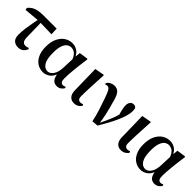

<svg xmlns="http://www.w3.org/2000/svg" viewBox="219 -1579 2622 2622"><g transform="rotate(45 1529.5 -268.5)"><path d="M18.6 -419.9 11.9 -452.5Q38.1 -484.3 69.1 -503.2Q100.2 -522.2 143.8 -530.8Q187.3 -539.4 249.8 -539.4H499.4L504.3 -434.4L253.7 -441ZM305.7 16.2Q254.6 16.2 221.7 -13.8Q188.8 -43.7 188.8 -114.6Q188.8 -171.5 196.8 -231.4Q204.8 -291.4 215.9 -350Q226.9 -408.6 236.8 -459.8H289.7L295.4 -165.9Q297.4 -113.3 314.8 -92.3Q332.3 -71.3 362.5 -71.3Q378.8 -71.3 391.9 -74.4Q405 -77.6 417.8 -84.6L427 -66.6Q407.4 -24.9 378.7 -4.3Q350.1 16.2 305.7 16.2Z M784.3 15.5Q721.6 15.5 672.7 -17.2Q623.7 -49.9 596 -111.3Q568.2 -172.8 568.2 -259.4Q568.2 -354.6 599.3 -419.6Q630.3 -484.6 681.6 -518.3Q732.8 -551.9 794.1 -551.9Q863.7 -551.9 911.5 -507.5Q959.3 -463.2 974 -381.8H980.5L959.2 -353.7Q947.2 -407.4 926.7 -439.4Q906.2 -471.4 880 -485.7Q853.8 -499.9 824.4 -499.9Q789.7 -499.9 760.8 -478.2Q732 -456.5 714.6 -406.1Q697.2 -355.7 697.2 -269.8Q697.2 -149.6 731.6 -93.6Q766.1 -37.6 821.5 -37.6Q848.2 -37.6 874.6 -56.6Q900.9 -75.6 919.7 -117.3Q938.5 -159.1 941.8 -227.4L949.6 -428L959.1 -526.6L1083.4 -545L1093.4 -536.5Q1084.9 -481.4 1078.1 -424.9Q1071.2 -368.4 1065.7 -315.4Q1060.2 -262.4 1057.2 -216.4Q1054.2 -170.4 1054.2 -135.4Q1054.2 -91.4 1067.2 -72.1Q1080.2 -52.7 1105.7 -52.7Q1118.9 -52.7 1128.2 -56.3Q1137.5 -60 1146 -64.5L1157.7 -49.4Q1145 -21.7 1118 -2.7Q1091 16.2 1054.5 16.2Q1003.9 16.2 977.1 -17.1Q950.3 -50.5 941.4 -127.3L956.4 -128.7Q930.2 -48.4 883 -16.4Q835.8 15.5 784.3 15.5Z M1384.8 15.5Q1334.4 15.5 1303.6 -18.1Q1272.9 -51.7 1271.4 -119.2L1262.8 -522.4L1397.5 -547.4L1405.7 -540.7Q1400.3 -445.9 1396.9 -378.9Q1393.6 -311.9 1391.6 -265.3Q1389.6 -218.6 1388.9 -185.7Q1388.3 -152.8 1388.3 -126.4Q1388.3 -84 1403.6 -69.1Q1418.9 -54.2 1441.5 -54.2Q1455.7 -54.2 1466 -57.2Q1476.3 -60.2 1484.8 -64.5L1495.7 -46.8Q1486 -24.2 1456.4 -4.4Q1426.8 15.5 1384.8 15.5Z M1739.4 10.4Q1720 -85.1 1692.4 -167.9Q1664.8 -250.6 1639.4 -325.6Q1611.6 -408.5 1591.5 -442.8Q1571.4 -477.1 1543.3 -477.1Q1523.9 -477.1 1507.9 -469.1L1499.2 -484.7Q1515.4 -515.8 1546.5 -531.7Q1577.5 -547.7 1611.9 -547.7Q1649.3 -547.7 1675 -530.5Q1700.8 -513.4 1720.4 -473.1Q1740 -432.7 1756.2 -362.4Q1777.9 -288.2 1798.6 -200Q1819.3 -111.8 1829.2 -18.2H1811.1L1818.6 -33.3Q1844.1 -84.4 1865.3 -130.6Q1886.4 -176.8 1904.1 -221.5Q1921.8 -266.3 1935.4 -313.9Q1949 -361.6 1959.6 -415.3L1949.2 -256.3Q1929.1 -330.2 1917.2 -380.8Q1905.3 -431.4 1905.3 -462Q1905.3 -502.5 1923.5 -527.6Q1941.6 -552.7 1976 -552.7Q1992.5 -552.7 2003.3 -547.5Q2014 -542.3 2024.6 -530.7Q2028.8 -516.3 2029.8 -503Q2030.8 -489.8 2030.8 -471.2Q2030.8 -425.1 2012.8 -367.5Q1994.9 -310 1965.5 -246.5Q1936.2 -183 1900.8 -119Q1865.5 -55.1 1830.4 2.8Z M2291.8 15.5Q2241.4 15.5 2210.6 -18.1Q2179.9 -51.7 2178.4 -119.2L2169.8 -522.4L2304.5 -547.4L2312.7 -540.7Q2307.3 -445.9 2303.9 -378.9Q2300.6 -311.9 2298.6 -265.3Q2296.6 -218.6 2295.9 -185.7Q2295.3 -152.8 2295.3 -126.4Q2295.3 -84 2310.6 -69.1Q2325.9 -54.2 2348.5 -54.2Q2362.7 -54.2 2373 -57.2Q2383.3 -60.2 2391.8 -64.5L2402.7 -46.8Q2393 -24.2 2363.4 -4.4Q2333.8 15.5 2291.8 15.5Z M2670.3 15.5Q2607.6 15.5 2558.7 -17.2Q2509.7 -49.9 2482 -111.3Q2454.2 -172.8 2454.2 -259.4Q2454.2 -354.6 2485.3 -419.6Q2516.3 -484.6 2567.6 -518.3Q2618.8 -551.9 2680.1 -551.9Q2749.7 -551.9 2797.5 -507.5Q2845.3 -463.2 2860 -381.8H2866.5L2845.2 -353.7Q2833.2 -407.4 2812.7 -439.4Q2792.2 -471.4 2766 -485.7Q2739.8 -499.9 2710.4 -499.9Q2675.7 -499.9 2646.8 -478.2Q2618 -456.5 2600.6 -406.1Q2583.2 -355.7 2583.2 -269.8Q2583.2 -149.6 2617.6 -93.6Q2652.1 -37.6 2707.5 -37.6Q2734.2 -37.6 2760.6 -56.6Q2786.9 -75.6 2805.7 -117.3Q2824.5 -159.1 2827.8 -227.4L2835.6 -428L2845.1 -526.6L2969.4 -545L2979.4 -536.5Q2970.9 -481.4 2964.1 -424.9Q2957.2 -368.4 2951.7 -315.4Q2946.2 -262.4 2943.2 -216.4Q2940.2 -170.4 2940.2 -135.4Q2940.2 -91.4 2953.2 -72.1Q2966.2 -52.7 2991.7 -52.7Q3004.9 -52.7 3014.2 -56.3Q3023.5 -60 3032 -64.5L3043.7 -49.4Q3031 -21.7 3004 -2.7Q2977 16.2 2940.5 16.2Q2889.9 16.2 2863.1 -17.1Q2836.3 -50.5 2827.4 -127.3L2842.4 -128.7Q2816.2 -48.4 2769 -16.4Q2721.8 15.5 2670.3 15.5Z"/></g></svg>

Font: Noto Serif TC
Style: Regular
Weight: 200
Designer: Ryoko NISHIZUKA 西塚涼子 (kana & ideographs); Frank Grießhammer (Latin, Greek & Cyrillic); Wenlong ZHANG 张文龙 (bopomofo); San
Foundry: Adobe
Version: Version 2.001;hotconv 1.1.0;makeotfexe 2.6.0